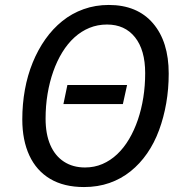

<svg xmlns="http://www.w3.org/2000/svg" viewBox="-20 -745 727 775"><path d="M319 10Q238 10 182.5 -23Q127 -56 98.5 -117.5Q70 -179 70 -263Q70 -325 80.5 -383Q91 -441 112 -492.5Q133 -544 163 -586.5Q193 -629 231.5 -660Q270 -691 317.5 -708Q365 -725 419 -725Q534 -725 597.5 -651Q661 -577 661 -448Q661 -386 651 -328.5Q641 -271 622 -219.5Q603 -168 574 -126Q545 -84 507 -53.5Q469 -23 422 -6.5Q375 10 319 10ZM323 -69Q361 -69 393.5 -83Q426 -97 453 -122.5Q480 -148 501 -183.5Q522 -219 536.5 -261.5Q551 -304 558.5 -351.5Q566 -399 566 -450Q566 -543 525 -594.5Q484 -646 412 -646Q374 -646 341 -632.5Q308 -619 280.5 -594Q253 -569 231.5 -534Q210 -499 195 -456.5Q180 -414 172 -366Q164 -318 164 -266Q164 -204 183 -160Q202 -116 238 -92.5Q274 -69 323 -69ZM236 -325 252 -402H493L476 -325Z"/></svg>

Font: Noto Sans Display
Style: Italic
Weight: 400
Italic angle: -12°
Designer: Monotype Design Team
Foundry: Monotype Imaging Inc.
Version: Version 2.003